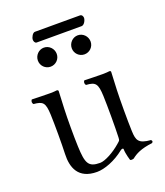

<svg xmlns="http://www.w3.org/2000/svg" viewBox="-133 -798 774 900"><g transform="rotate(-20 253.5 -347.5)"><path d="M362 -657C375 -657 386 -678 386 -690C386 -696 382 -707 372 -707H147C136 -707 125 -687 125 -675C125 -668 129 -657 138 -657ZM114 -575C114 -549 135 -528 161 -528C187 -528 208 -549 208 -575C208 -601 187 -623 161 -623C135 -623 114 -601 114 -575ZM283 -575C283 -549 304 -528 330 -528C356 -528 377 -549 377 -575C377 -601 356 -623 330 -623C304 -623 283 -601 283 -575ZM197 10C234 10 289 -10 336 -48C341 -52 350 -54 350 -47C350 -25 361 10 361 10C368 13 372 12 379 10C400 -7 427 -22 485 -29C491 -35 491 -38 485 -44C424 -49 416.9 -67 415 -114C413 -164 413 -270 415 -320C416.2 -349 419 -408 419 -408C419 -411 417 -414 412 -414C407 -413 392 -412 378 -412C347 -412 322 -413 287 -414C281 -408 281 -397 287 -391C334 -388 343.5 -376.9 346 -314C348 -264 348 -158 346 -108C345.3 -90 344 -93 331 -81C296 -50 249 -25 225 -25C165.9 -25 156.4 -48.1 153 -133C151 -183 151 -270 153 -320C154.2 -349 157 -408 157 -408C157 -411 154 -414 149 -414C144 -413 130 -412 116 -412C85 -412 60 -413 25 -414C19 -408 19 -397 25 -391C71 -387 81.5 -378 84 -316C86 -266 86 -170 84 -120C81.4 -54.1 103 10 197 10Z"/></g></svg>

Font: Libertinus Serif Display
Style: Regular
Weight: 400
Designer: Philipp H. Poll
Foundry: Khaled Hosny
Version: Version 6.1